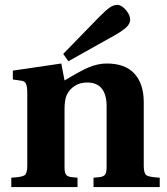

<svg xmlns="http://www.w3.org/2000/svg" viewBox="-20 -760 678 780"><path d="M25.9 0V-38.1Q69.3 -40.5 80.1 -48.1Q90.8 -55.7 90.8 -86.9V-380.9Q90.8 -409.7 85.2 -420.2Q79.6 -430.7 66.9 -432.1L32.2 -437V-473.1L229 -502L242.2 -433.1Q313.5 -475.6 340.3 -486.3Q377.9 -502 413.1 -502Q488.3 -502 525.6 -461.4Q563 -420.9 564 -348.1V-86.9Q564 -55.7 574.7 -48.1Q585.4 -40.5 628.9 -38.1V0H359.9V-38.1L380.9 -40Q398.4 -41.5 405.8 -49.1Q413.1 -56.6 413.1 -80.1V-334Q410.2 -424.8 334 -424.8Q304.7 -424.8 283.7 -411.1Q262.7 -397.5 252 -376Q242.2 -356 242.2 -316.9V-80.1Q242.2 -56.6 249.3 -49.1Q256.3 -41.5 273.9 -40L294.9 -38.1V0ZM236.8 -541 381.8 -689.9Q410.2 -718.8 425.8 -729.5Q441.4 -740.2 456.1 -740.2Q473.6 -740.2 491.2 -719.7Q508.8 -699.2 508.8 -680.2Q508.8 -662.6 491.2 -647.2Q473.6 -631.8 440.9 -613.8L257.8 -511.2Z"/></svg>

Font: Linguistics Pro
Style: Bold
Weight: 700
Designer: Stefan Peev, Context Ltd
Foundry: Stefan Peev, Context Ltd
Version: Version 001.000